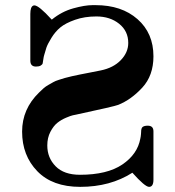

<svg xmlns="http://www.w3.org/2000/svg" viewBox="-20 -717 679 747"><path d="M66 -205Q66 -293 132 -357Q141 -366 149.5 -373.5Q158 -381 169 -387Q180 -393 187.5 -397.5Q195 -402 209.5 -406.5Q224 -411 232 -413.5Q240 -416 260 -420.5Q280 -425 290.5 -427Q301 -429 329 -434.5Q357 -440 372 -443Q421 -453 450 -483Q479 -513 479 -550Q479 -596 443.5 -624.5Q408 -653 355 -653Q309 -653 272 -640Q235 -627 215 -610.5Q195 -594 180 -569.5Q165 -545 160.5 -531.5Q156 -518 152 -503Q150 -497 148.5 -486Q147 -475 146 -470.5Q145 -466 138.5 -462Q132 -458 120 -458Q98 -458 98 -481V-663Q98 -690 109 -695Q111 -696 114 -696Q131 -696 181 -641H182Q220 -672 265 -684.5Q310 -697 340 -697H352Q453 -697 515 -642.5Q577 -588 577 -498Q577 -423 533.5 -376Q490 -329 440 -309Q425 -303 276 -271Q271 -270 263.5 -268.5Q256 -267 237 -259Q218 -251 203 -239Q188 -227 176 -204Q164 -181 164 -151Q164 -103 196.5 -70Q229 -37 291 -37Q397 -37 456 -77Q515 -117 526 -178Q527 -182 527.5 -186Q528 -190 528.5 -195Q529 -200 529 -203Q529 -219 535.5 -223.5Q542 -228 555 -228Q577 -228 577 -206V-18Q577 10 560 10Q544 10 495 -45Q409 10 292 10Q184 10 125 -51Q66 -112 66 -205Z"/></svg>

Font: CMU Serif
Style: Bold
Weight: 700
Version: Version 0.7.0